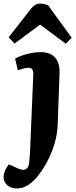

<svg xmlns="http://www.w3.org/2000/svg" viewBox="-71 -819 420 1068"><path d="M250 -129Q248 -71 231.5 -17Q215 37 189 84.5Q163 132 132 169Q119 184 102.5 198Q86 212 66 220.5Q46 229 23 229Q-11 229 -31 211Q-51 193 -51 167Q-51 149 -43 130Q-35 111 -22 95L29 118Q47 126 60 125.5Q73 125 81 115Q89 105 91 86Q94 62 95.5 36.5Q97 11 98 -20L114 -401Q115 -423 109 -432.5Q103 -442 88 -442Q76 -442 62 -438.5Q48 -435 28 -428L13 -493Q26 -501 48 -509Q70 -517 98 -523Q126 -529 155 -529Q211 -529 237 -497Q263 -465 260 -407ZM328 -609 295 -576 152 -682 10 -577 -23 -611 97 -765Q110 -783 124 -791Q138 -799 151 -799Q164 -799 175 -796.5Q186 -794 197 -789Z"/></svg>

Font: Literata 18pt
Style: Bold Italic
Weight: 700
Italic angle: -2°
Designer: Latin by Veronika Burian and Jose Scaglione. Greek by Irene Vlachou. Cyrillic by Vera Evstafieva
Foundry: TypeTogether
Version: Version 3.103;gftools[0.9.29]